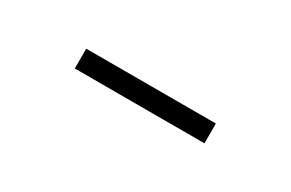

<svg xmlns="http://www.w3.org/2000/svg" viewBox="1 -866 598 395"><g transform="rotate(30 300.0 -668.5)"><path d="M146 -692H454V-645H146Z"/></g></svg>

Font: Montserrat-Regular
Style: Regular
Weight: 400
Version: Version 7.200